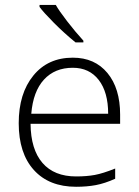

<svg xmlns="http://www.w3.org/2000/svg" viewBox="-20 -731 550 761"><path d="M281.7 9.3Q174.3 9.3 114.3 -57.1Q54.2 -123.5 54.2 -242.7Q54.2 -360.4 112.1 -431.4Q169.9 -502.4 268.6 -502.4Q355.5 -502.4 405.8 -441.7Q456.1 -380.9 456.1 -276.9V-240.2H101.1Q102.1 -138.7 148.4 -85.2Q194.8 -31.7 281.7 -31.7Q323.7 -31.7 355.7 -37.6Q387.7 -43.5 436.5 -63V-22.5Q395 -3.9 359.6 2.7Q324.2 9.3 281.7 9.3ZM268.6 -462.4Q197.3 -462.4 154.3 -415.5Q111.3 -368.7 104 -280.3H408.7Q408.7 -365.7 371.3 -414.1Q334 -462.4 268.6 -462.4ZM310.5 -563H279.3Q235.4 -598.6 193.6 -640.6Q151.9 -682.6 136.7 -703.6V-711.4H201.2Q212.9 -689.9 245.8 -647.2Q278.8 -604.5 310.5 -569.8Z"/></svg>

Font: Bpm'online Open Sans Light
Style: Regular
Weight: 300
Foundry: Ascender Corporation
Version: Version 1.10